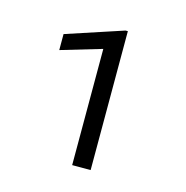

<svg xmlns="http://www.w3.org/2000/svg" viewBox="-68 -776 498 515"><g transform="rotate(15 180.5 -518.0)"><path d="M226.6 -710.9V-325.2H175.3V-647.9L62 -614.3V-658.7L220.2 -710.9Z"/></g></svg>

Font: Vazirmatn RD UI ExtraLight
Style: Regular
Weight: 200
Designer: Saber Rastikerdar
Foundry: Saber Rastikerdar
Version: Version 33.003